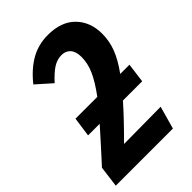

<svg xmlns="http://www.w3.org/2000/svg" viewBox="-224 -770 853 853"><g transform="rotate(-45 203.0 -343.5)"><path d="M348 -337H406L394 -245H273Q223 -188 140 -105L372 -107L342 0H-17L-4 -100L19 -125Q44 -153 71.5 -183Q99 -213 127 -245H54L67 -337H204Q244 -391 262 -431.5Q280 -472 280 -512Q280 -546 264.5 -563.5Q249 -581 223 -581Q195 -581 170 -565Q145 -549 113 -514L42 -577Q85 -631 134 -659Q183 -687 243 -687Q327 -687 372.5 -640.5Q418 -594 418 -520Q418 -474 401.5 -431Q385 -388 348 -337Z"/></g></svg>

Font: Fira Sans Compressed SemiBold
Style: Italic
Weight: 600
Width: 1
Italic angle: -8°
Designer: bBox Type GmbH & Carrois Corporate GbR & Edenspiekermann AG
Foundry: bBox Type GmbH & Carrois Corporate GbR & Edenspiekermann AG
Version: Version 4.301